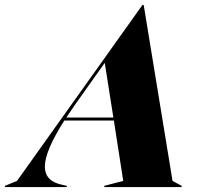

<svg xmlns="http://www.w3.org/2000/svg" viewBox="-107 -759 813 779"><path d="M471 -739H476L593 -25L630 -5V0H316V-5L393 -25L355 -270H154Q75 -146 75 -83Q75 -25 142 -10L164 -5V0H-87V-5L-38 -25ZM353 -282 318 -504 198 -335 162 -282Z"/></svg>

Font: Nyght Serif Dark Italic
Style: Regular
Weight: 800
Italic angle: -16°
Designer: Maksym Kobuzan
Version: Version 0.400